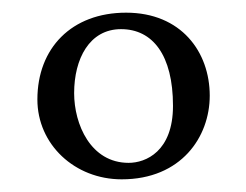

<svg xmlns="http://www.w3.org/2000/svg" viewBox="-20 -640 389 303"><path d="M39 -483C39 -412 98 -357 172 -357C266 -357 311 -424 311 -489C311 -558 266 -620 179 -620C93 -620 39 -564 39 -483ZM171 -594C221 -594 253 -553 253 -473C253 -401 210 -383 183 -383C123 -383 97 -444 97 -493C97 -547 121 -594 171 -594Z"/></svg>

Font: Libertinus Serif
Style: Regular
Weight: 400
Designer: Philipp H. Poll, Khaled Hosny
Foundry: Caleb Maclennan
Version: Version 7.050;RELEASE